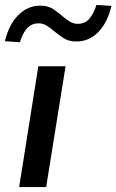

<svg xmlns="http://www.w3.org/2000/svg" viewBox="-30 -762 474 782"><path d="M48 0 126 -492H237L158 0ZM51 -590 -10 -594Q6 -662 44.5 -700.5Q83 -739 134 -739Q166 -739 187.5 -724.5Q209 -710 227 -694Q240 -683 254.5 -674Q269 -665 287 -665Q315 -665 332.5 -684Q350 -703 363 -742L424 -738Q408 -670 370.5 -631.5Q333 -593 281 -593Q249 -593 227.5 -607.5Q206 -622 188 -637Q174 -649 159.5 -658Q145 -667 126 -667Q100 -667 81.5 -648Q63 -629 51 -590Z"/></svg>

Font: Nunito Sans 10pt SemiExpanded SemiBold
Style: Italic
Weight: 600
Width: 6
Italic angle: -9°
Designer: Vernon Adams
Foundry: Vernon Adams
Version: Version 3.101;gftools[0.9.27]